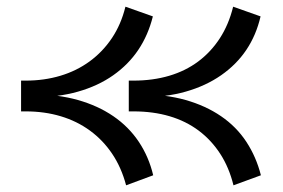

<svg xmlns="http://www.w3.org/2000/svg" viewBox="-20 -531 847 574"><path d="M678 23Q665 -30 638.5 -71Q612 -112 574 -140.5Q536 -169 487 -183.5Q438 -198 379 -198H365V-290H379Q437 -290 486 -304.5Q535 -319 573 -347.5Q611 -376 637.5 -417Q664 -458 677 -511L759 -482Q746 -426 716.5 -382Q687 -338 641 -306Q595 -274 535 -257Q475 -240 401 -240V-249Q475 -249 535 -232Q595 -215 641 -183.5Q687 -152 716.5 -107Q746 -62 760 -7ZM357 23Q343 -30 315.5 -71Q288 -112 249 -140.5Q210 -169 161.5 -183.5Q113 -198 57 -198H43V-290H57Q112 -290 160.5 -304.5Q209 -319 248 -347.5Q287 -376 314.5 -417Q342 -458 355 -511L437 -482Q423 -426 393.5 -382Q364 -338 318.5 -306Q273 -274 213 -257Q153 -240 79 -240V-249Q153 -249 213 -232Q273 -215 319 -183.5Q365 -152 395 -107Q425 -62 438 -7Z"/></svg>

Font: BioRhyme Medium
Style: Regular
Weight: 500
Designer: Aoife Mooney
Foundry: Aoife Mooney Type
Version: Version 1.600;gftools[0.9.33]